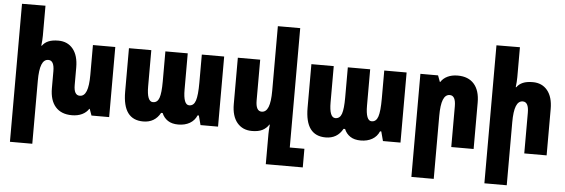

<svg xmlns="http://www.w3.org/2000/svg" viewBox="-58 -954 4082 1386"><g transform="rotate(5 1983.5 -260.5)"><path d="M748 -508V0H620L603 -47H600Q583 -20 551.5 -5Q520 10 478 10Q401 10 359.5 -37Q318 -84 318 -172V-295Q318 -373 275 -373Q243 -373 227.5 -334.5Q212 -296 212 -216V240H50V-760L220 -761V-544Q220 -511 215 -471H219Q235 -494 263 -506Q291 -518 335 -518Q402 -518 441 -470.5Q480 -423 480 -336V-209Q480 -135 523 -135Q555 -135 570.5 -173.5Q586 -212 586 -292V-508Z M847 -193V-508H1009V-246Q1009 -135 1053 -135Q1086 -135 1098.5 -171Q1111 -207 1111 -289V-508H1273V-246Q1273 -135 1316 -135Q1349 -135 1362 -174Q1375 -213 1375 -305V-508H1537V0H1410L1392 -68H1383Q1367 -30 1332 -10Q1297 10 1249 10Q1203 10 1173.5 -9.5Q1144 -29 1130 -63H1119Q1079 10 995 10Q921 10 884 -40Q847 -90 847 -193Z M2172 105V240H1904V20Q1904 -3 1908 -47H1905Q1887 -19 1858 -4.5Q1829 10 1783 10Q1715 10 1675.5 -37.5Q1636 -85 1636 -172V-508H1798V-213Q1798 -135 1841 -135Q1873 -135 1888.5 -173.5Q1904 -212 1904 -292V-760H2066V105Z M2169 -193V-508H2331V-246Q2331 -135 2375 -135Q2408 -135 2420.5 -171Q2433 -207 2433 -289V-508H2595V-246Q2595 -135 2638 -135Q2671 -135 2684 -174Q2697 -213 2697 -305V-508H2859V0H2732L2714 -68H2705Q2689 -30 2654 -10Q2619 10 2571 10Q2525 10 2495.5 -9.5Q2466 -29 2452 -63H2441Q2401 10 2317 10Q2243 10 2206 -40Q2169 -90 2169 -193Z M2959 -507H3087L3104 -461H3107Q3124 -488 3155.5 -503Q3187 -518 3229 -518Q3306 -518 3347.5 -471Q3389 -424 3389 -336V0H3227V-295Q3227 -373 3184 -373Q3152 -373 3136.5 -334.5Q3121 -296 3121 -216V240H2959Z M3658 -544Q3658 -511 3653 -471H3657Q3673 -494 3701 -506Q3729 -518 3773 -518Q3840 -518 3879 -470.5Q3918 -423 3918 -336V0H3756V-295Q3756 -373 3713 -373Q3681 -373 3665.5 -334.5Q3650 -296 3650 -216V240H3488V-760L3658 -761Z"/></g></svg>

Font: Noto Sans Armenian Black Cond
Style: Regular
Weight: 900
Width: 3
Designer: Monotype Design team
Foundry: Monotype Imaging Inc.
Version: Version 1.000